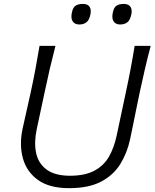

<svg xmlns="http://www.w3.org/2000/svg" viewBox="-20 -946 786 976"><path d="M331.5 10.5Q231 10.5 173 -31.2Q115 -73 96.2 -142Q77.5 -211 95 -292.5Q101 -321 112.2 -369.5Q123.5 -418 135.5 -473.5Q150 -540.5 160.5 -596.8Q171 -653 181 -713H262Q246.5 -653 233.2 -596.5Q220 -540 206 -473L167 -290.5Q152.5 -224 163.2 -170.2Q174 -116.5 215.8 -84.8Q257.5 -53 336 -52.5Q413.5 -53 460.8 -78.8Q508 -104.5 533.8 -149.5Q559.5 -194.5 572.5 -254.5L619 -473Q633.5 -540.5 644.2 -597.2Q655 -654 664.5 -713H746Q730.5 -654 717.2 -597.2Q704 -540.5 689.5 -473Q680 -427 670.8 -381.8Q661.5 -336.5 654 -299.2Q646.5 -262 641.5 -239Q626.5 -168.5 591.5 -112Q556.5 -55.5 493.5 -22.5Q430.5 10.5 331.5 10.5ZM590.5 -821.5Q567.5 -821.5 557 -838.2Q546.5 -855 554.5 -886.5Q559.5 -909 573 -917.5Q586.5 -926 609.5 -926Q633 -926 642.8 -912Q652.5 -898 648 -874.5Q642 -844 627.5 -832.8Q613 -821.5 590.5 -821.5ZM383 -821.5Q359.5 -821.5 349 -838.2Q338.5 -855 346.5 -886.5Q351.5 -909 365 -917.5Q378.5 -926 402 -926Q425.5 -926 435 -912Q444.5 -898 440 -874.5Q434 -844 419.5 -832.8Q405 -821.5 383 -821.5Z"/></svg>

Font: Commissioner Flair Light
Style: Italic
Weight: 300
Italic angle: -12°
Designer: Kostas Bartsokas
Foundry: Kostas Bartsokas
Version: Version 1.000; ttfautohint (v1.8.3)